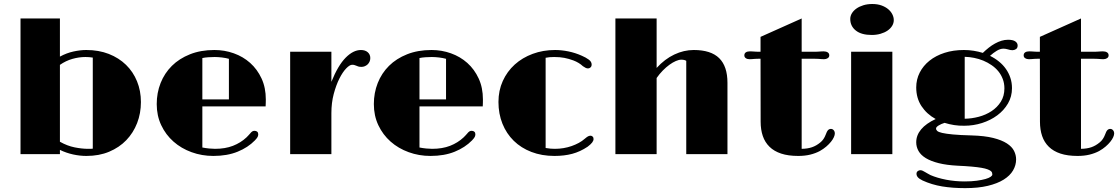

<svg xmlns="http://www.w3.org/2000/svg" viewBox="-20 -785 5695 978"><path d="M84.5 -690.9H285.2V-496.6Q319.3 -515.1 354.2 -522.7Q389.2 -530.3 419.4 -530.3Q482.9 -530.3 534.2 -510.3Q585.4 -490.2 621.8 -454.8Q658.2 -419.4 678 -370.8Q697.8 -322.3 697.8 -265.1Q697.8 -208 678.5 -158.2Q659.2 -108.4 623.3 -71Q587.4 -33.7 536.1 -12.2Q484.9 9.3 420.4 9.3Q386.7 9.3 352.1 1.7Q317.4 -5.9 285.2 -21.5V0H84.5ZM285.2 -63Q322.3 -42 359.9 -34.4Q397.5 -26.9 428.7 -26.9Q435.5 -26.9 441.4 -26.9Q447.3 -26.9 452.6 -27.8V-491.7Q443.4 -493.2 433.6 -493.9Q423.8 -494.6 415 -494.6Q382.8 -494.6 349.1 -485.1Q315.4 -475.6 285.2 -454.6Z M778.3 -254.9Q778.3 -312 798.1 -362.1Q817.9 -412.1 855.5 -449.5Q893.1 -486.8 947.8 -508.5Q1002.4 -530.3 1072.3 -530.3Q1124 -530.3 1171.1 -513.4Q1218.3 -496.6 1254.4 -464.4Q1290.5 -432.1 1312.3 -385.3Q1334 -338.4 1334 -278.3Q1334 -270 1333.7 -261.2Q1333.5 -252.4 1333 -243.2H1010.7V-33.7Q1027.3 -30.3 1045.2 -28.6Q1063 -26.9 1075.2 -26.9Q1127 -26.9 1166.5 -42.2Q1206.1 -57.6 1235.4 -85Q1240.2 -89.8 1244.6 -94.5Q1249 -99.1 1252.4 -103Q1259.3 -111.8 1264.4 -115.2Q1269.5 -118.7 1276.4 -118.7Q1285.2 -118.7 1290.3 -114Q1295.4 -109.4 1295.4 -101.1Q1295.4 -93.8 1292.2 -87.4Q1289.1 -81.1 1278.3 -69.8Q1243.2 -33.7 1190.2 -12.2Q1137.2 9.3 1066.9 9.3Q1008.3 9.3 955.8 -9.8Q903.3 -28.8 863.8 -63.7Q824.2 -98.6 801.3 -147.2Q778.3 -195.8 778.3 -254.9ZM1146 -278.8V-485.4Q1130.9 -489.7 1110.6 -492.2Q1090.3 -494.6 1073.7 -494.6Q1058.6 -494.6 1041 -493.4Q1023.4 -492.2 1010.7 -489.3V-278.8Z M1458 -521.5H1668V-368.2Q1701.7 -451.7 1740.5 -491Q1779.3 -530.3 1818.4 -530.3Q1840.3 -530.3 1853.3 -518.8Q1866.2 -507.3 1866.2 -489.3Q1866.2 -479 1862.3 -470.7Q1858.4 -462.4 1852.1 -456.5Q1845.7 -450.7 1837.6 -447.5Q1829.6 -444.3 1821.3 -444.3Q1815.4 -444.3 1810.3 -445.1Q1805.2 -445.8 1796.4 -449.7Q1791 -452.1 1785.6 -453.6Q1780.3 -455.1 1773.9 -455.1Q1761.2 -455.1 1743.2 -436.3Q1725.1 -417.5 1708.5 -384.3Q1691.9 -351.1 1679.9 -306.2Q1668 -261.2 1668 -208.5V0H1458Z M1884.3 -254.9Q1884.3 -312 1904.1 -362.1Q1923.8 -412.1 1961.4 -449.5Q1999 -486.8 2053.7 -508.5Q2108.4 -530.3 2178.2 -530.3Q2230 -530.3 2277.1 -513.4Q2324.2 -496.6 2360.4 -464.4Q2396.5 -432.1 2418.2 -385.3Q2439.9 -338.4 2439.9 -278.3Q2439.9 -270 2439.7 -261.2Q2439.5 -252.4 2439 -243.2H2116.7V-33.7Q2133.3 -30.3 2151.1 -28.6Q2168.9 -26.9 2181.2 -26.9Q2232.9 -26.9 2272.5 -42.2Q2312 -57.6 2341.3 -85Q2346.2 -89.8 2350.6 -94.5Q2355 -99.1 2358.4 -103Q2365.2 -111.8 2370.4 -115.2Q2375.5 -118.7 2382.3 -118.7Q2391.1 -118.7 2396.2 -114Q2401.4 -109.4 2401.4 -101.1Q2401.4 -93.8 2398.2 -87.4Q2395 -81.1 2384.3 -69.8Q2349.1 -33.7 2296.1 -12.2Q2243.2 9.3 2172.9 9.3Q2114.3 9.3 2061.8 -9.8Q2009.3 -28.8 1969.7 -63.7Q1930.2 -98.6 1907.2 -147.2Q1884.3 -195.8 1884.3 -254.9ZM2252 -278.8V-485.4Q2236.8 -489.7 2216.6 -492.2Q2196.3 -494.6 2179.7 -494.6Q2164.6 -494.6 2147 -493.4Q2129.4 -492.2 2116.7 -489.3V-278.8Z M2519 -265.6Q2519 -323.7 2541 -372.3Q2563 -420.9 2601.8 -456.1Q2640.6 -491.2 2693.4 -510.7Q2746.1 -530.3 2807.6 -530.3Q2839.8 -530.3 2875 -523.2Q2910.2 -516.1 2943.8 -501Q2964.4 -492.2 2979 -481.4Q2993.7 -470.7 2993.7 -456.5Q2993.7 -446.8 2988 -441.7Q2982.4 -436.5 2975.6 -436.5Q2969.2 -436.5 2963.4 -439.2Q2957.5 -441.9 2949.2 -447.8Q2939.5 -457 2927.2 -464.4Q2915 -471.7 2900.9 -477.1Q2877.4 -485.8 2855 -490.2Q2832.5 -494.6 2802.7 -494.6Q2790 -494.6 2779.5 -493.7Q2769 -492.7 2759.3 -490.7V-31.2Q2772 -28.8 2784.7 -27.8Q2797.4 -26.9 2806.6 -26.9Q2828.6 -26.9 2850.3 -30.5Q2872.1 -34.2 2891.6 -41Q2911.1 -47.9 2928.2 -57.1Q2945.3 -66.4 2958.5 -78.1Q2968.8 -86.9 2974.9 -90.3Q2981 -93.8 2988.8 -93.8Q2993.2 -93.8 2998.3 -89.6Q3003.4 -85.4 3003.4 -77.1Q3003.4 -68.4 2996.3 -59.1Q2989.3 -49.8 2973.1 -37.6Q2935.1 -12.2 2894.8 -1.5Q2854.5 9.3 2804.2 9.3Q2739.7 9.3 2687 -11Q2634.3 -31.2 2596.9 -67.9Q2559.6 -104.5 2539.3 -155Q2519 -205.6 2519 -265.6Z M3114.7 -690.9H3324.7V-439Q3366.2 -484.4 3414.8 -507.3Q3463.4 -530.3 3513.7 -530.3Q3601.1 -530.3 3643.3 -488.8Q3685.5 -447.3 3685.5 -363.3V0H3475.6V-475.1Q3466.8 -481 3450.2 -481Q3438 -481 3422.4 -474.1Q3406.7 -467.3 3389.9 -455.1Q3373 -442.9 3356.2 -425.8Q3339.4 -408.7 3324.7 -387.7V0H3114.7Z M3854 -485.8Q3843.3 -485.8 3835.7 -485.6Q3828.1 -485.4 3822.8 -484.9Q3815.4 -484.4 3810.1 -483.9Q3804.7 -483.4 3797.9 -483.4Q3786.6 -483.4 3779.1 -488.5Q3771.5 -493.7 3771.5 -502.9Q3771.5 -513.2 3779.1 -518.3Q3786.6 -523.4 3799.8 -523.4Q3803.7 -523.4 3808.1 -523.2Q3812.5 -522.9 3820.3 -522.5Q3825.7 -522 3832 -521.7Q3838.4 -521.5 3846.7 -521.5H3854V-597.2L4063.5 -690.9V-521.5H4128.9Q4136.2 -521.5 4142.8 -521.7Q4149.4 -522 4155.3 -522.5Q4162.6 -522.9 4167 -523.2Q4171.4 -523.4 4175.3 -523.4Q4188 -523.4 4196 -518.3Q4204.1 -513.2 4204.1 -502.9Q4204.1 -493.7 4196 -488.5Q4188 -483.4 4177.7 -483.4Q4170.9 -483.4 4165.3 -483.9Q4159.7 -484.4 4152.8 -484.9Q4146.5 -485.4 4138.2 -485.6Q4129.9 -485.8 4117.2 -485.8H4063.5V-26.9Q4093.3 -27.3 4115.7 -34.9Q4138.2 -42.5 4158.7 -59.6Q4167.5 -66.4 4174.6 -76.9Q4181.6 -87.4 4185.5 -98.1Q4191.9 -116.2 4198 -122.3Q4204.1 -128.4 4212.4 -128.4Q4220.7 -128.4 4226.6 -121.8Q4232.4 -115.2 4232.4 -105Q4232.4 -97.2 4227.5 -86.2Q4222.7 -75.2 4212.9 -63Q4203.1 -50.8 4189 -38.6Q4174.8 -26.4 4155.8 -15.6Q4133.8 -3.9 4106.7 2.7Q4079.6 9.3 4045.9 9.3Q3995.1 9.3 3959 -2.7Q3922.9 -14.6 3899.7 -37.4Q3876.5 -60.1 3865.5 -92.3Q3854.5 -124.5 3854.5 -165.5Z M4420.4 -606.9Q4367.7 -606.9 4339.4 -629.4Q4311 -651.9 4311 -688.5Q4311 -703.6 4319.3 -717.3Q4327.6 -731 4342.5 -741.5Q4357.4 -752 4377.9 -758.3Q4398.4 -764.6 4423.3 -764.6Q4449.7 -764.6 4470 -757.3Q4490.2 -750 4504.2 -738.3Q4518.1 -726.6 4525.4 -711.9Q4532.7 -697.3 4532.7 -682.6Q4532.7 -667 4524.2 -653.1Q4515.6 -639.2 4500.5 -628.9Q4485.4 -618.7 4464.8 -612.8Q4444.3 -606.9 4420.4 -606.9ZM4315.4 -521.5H4525.4V0H4315.4Z M4647 -60.1Q4647 -96.2 4672.1 -126.2Q4697.3 -156.2 4746.1 -178.7Q4700.7 -203.6 4673.8 -244.4Q4647 -285.2 4647 -339.4Q4647 -380.4 4664.8 -415.3Q4682.6 -450.2 4714.6 -475.8Q4746.6 -501.5 4791.3 -515.9Q4835.9 -530.3 4890.1 -530.3Q4915.5 -530.3 4939.7 -526.4Q4963.9 -522.5 4986.3 -515.6Q5001 -529.8 5016.4 -542Q5031.7 -554.2 5048.1 -563.2Q5064.5 -572.3 5081.1 -577.4Q5097.7 -582.5 5114.7 -582.5Q5139.6 -582.5 5151.6 -574.2Q5163.6 -565.9 5163.6 -553.2Q5163.6 -540.5 5155.3 -534.9Q5147 -529.3 5137.2 -529.3Q5131.8 -529.3 5126.2 -530.3Q5120.6 -531.2 5113.3 -533.7Q5107.9 -535.6 5101.1 -536.4Q5094.2 -537.1 5090.8 -537.1Q5075.2 -537.1 5057.6 -526.6Q5040 -516.1 5022.9 -500.5Q5047.9 -488.3 5068.6 -471.4Q5089.4 -454.6 5104 -433.6Q5118.7 -412.6 5126.7 -388.2Q5134.8 -363.8 5134.8 -335.9Q5134.8 -293 5114.3 -257.8Q5093.8 -222.7 5059.8 -197.5Q5025.9 -172.4 4982.2 -158.4Q4938.5 -144.5 4892.1 -144.5Q4865.2 -144 4840.1 -147.9Q4814.9 -151.9 4791.5 -159.2Q4773.9 -153.8 4761 -145.8Q4748 -137.7 4748 -130.4Q4748 -123.5 4754.2 -117.9Q4760.3 -112.3 4779.3 -107.9Q4798.3 -103.5 4834 -100.1Q4869.6 -96.7 4928.7 -95.2Q4995.6 -93.3 5039.3 -82.3Q5083 -71.3 5108.9 -54.4Q5134.8 -37.6 5145.3 -16.4Q5155.8 4.9 5155.8 26.9Q5155.8 56.6 5140.1 83.3Q5124.5 109.9 5092.5 129.9Q5060.5 149.9 5011.7 161.6Q4962.9 173.3 4896 173.3Q4832 173.3 4779.1 164.6Q4726.1 155.8 4679.2 134.3Q4662.1 126 4655.3 117.9Q4648.4 109.9 4648.4 100.1Q4648.4 91.8 4654.5 86.9Q4660.6 82 4667.5 82Q4674.3 82 4679.7 84.7Q4685.1 87.4 4691.9 91.3Q4697.8 94.7 4705.1 98.9Q4712.4 103 4719.7 106.9Q4753.9 121.6 4799.3 130.4Q4844.7 139.2 4893.1 139.2Q4929.2 139.2 4955.8 135.5Q4982.4 131.8 5000 126.7Q5017.6 121.6 5026.1 115.5Q5034.7 109.4 5034.7 104Q5034.7 99.6 5033.4 95Q5032.2 90.3 5026.6 85.9Q5021 81.5 5010 77.4Q4999 73.2 4979.5 69.8Q4960 66.4 4930.4 63.7Q4900.9 61 4858.4 59.1Q4801.8 56.2 4761.7 46.1Q4721.7 36.1 4696 20.5Q4670.4 4.9 4658.7 -15.9Q4647 -36.6 4647 -60.1ZM4894 -180.2Q4929.7 -180.7 4965.6 -190.2Q5001.5 -199.7 5030.5 -218.8Q5059.6 -237.8 5077.9 -266.8Q5096.2 -295.9 5096.2 -335Q5096.2 -360.4 5087.9 -382.3Q5079.6 -404.3 5065.2 -421.9Q5050.8 -439.5 5031 -453.1Q5011.2 -466.8 4988.8 -476.1Q4966.3 -485.4 4942.1 -490.2Q4918 -495.1 4894 -495.6Z M5276.9 -485.8Q5266.1 -485.8 5258.5 -485.6Q5251 -485.4 5245.6 -484.9Q5238.3 -484.4 5232.9 -483.9Q5227.5 -483.4 5220.7 -483.4Q5209.5 -483.4 5201.9 -488.5Q5194.3 -493.7 5194.3 -502.9Q5194.3 -513.2 5201.9 -518.3Q5209.5 -523.4 5222.7 -523.4Q5226.6 -523.4 5231 -523.2Q5235.4 -522.9 5243.2 -522.5Q5248.5 -522 5254.9 -521.7Q5261.2 -521.5 5269.5 -521.5H5276.9V-597.2L5486.3 -690.9V-521.5H5551.8Q5559.1 -521.5 5565.7 -521.7Q5572.3 -522 5578.1 -522.5Q5585.4 -522.9 5589.8 -523.2Q5594.2 -523.4 5598.1 -523.4Q5610.8 -523.4 5618.9 -518.3Q5627 -513.2 5627 -502.9Q5627 -493.7 5618.9 -488.5Q5610.8 -483.4 5600.6 -483.4Q5593.8 -483.4 5588.1 -483.9Q5582.5 -484.4 5575.7 -484.9Q5569.3 -485.4 5561 -485.6Q5552.7 -485.8 5540 -485.8H5486.3V-26.9Q5516.1 -27.3 5538.6 -34.9Q5561 -42.5 5581.5 -59.6Q5590.3 -66.4 5597.4 -76.9Q5604.5 -87.4 5608.4 -98.1Q5614.7 -116.2 5620.8 -122.3Q5627 -128.4 5635.3 -128.4Q5643.6 -128.4 5649.4 -121.8Q5655.3 -115.2 5655.3 -105Q5655.3 -97.2 5650.4 -86.2Q5645.5 -75.2 5635.7 -63Q5626 -50.8 5611.8 -38.6Q5597.7 -26.4 5578.6 -15.6Q5556.6 -3.9 5529.5 2.7Q5502.4 9.3 5468.8 9.3Q5418 9.3 5381.8 -2.7Q5345.7 -14.6 5322.5 -37.4Q5299.3 -60.1 5288.3 -92.3Q5277.3 -124.5 5277.3 -165.5Z"/></svg>

Font: Limelight
Style: Regular
Weight: 400
Designer: Nicole Fally with help from Eben Sorkin
Foundry: Nicole Fally with help from Eben Sorkin
Version: Version 1.002